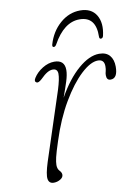

<svg xmlns="http://www.w3.org/2000/svg" viewBox="-75 -672 532 731"><g transform="rotate(-10 191.0 -306.0)"><path d="M75 -379.5Q65.5 -384.5 74 -397.5Q86.5 -417.5 109.2 -431.5Q132 -445.5 155 -445.5Q195 -445.5 195 -406.5Q195 -388.5 186.8 -362.8Q178.5 -337 166.5 -304Q204 -371 247.2 -408.2Q290.5 -445.5 328.5 -445.5Q355.5 -445.5 369 -429.5Q382.5 -413.5 382.5 -386.5Q382.5 -341 355 -341Q339.5 -341 339.5 -360.5Q339.5 -368 341.8 -375.5Q344 -383 344 -394.5Q344 -421 319.5 -421Q291 -421 253.5 -386Q216 -351 179.5 -289Q143 -227 117 -145.5Q103.5 -104.5 99.2 -86Q95 -67.5 95 -56.5Q95 -41.5 103 -33.2Q111 -25 111 -16.5Q111 -6 99.2 1Q87.5 8 74 8Q55.5 8 52.5 -9.8Q49.5 -27.5 64.5 -74.5L150.5 -337Q163.5 -378.5 163 -397.8Q162.5 -417 144 -417Q134 -417 122.8 -410.5Q111.5 -404 95.5 -388Q81.5 -375.5 75 -379.5ZM277.5 -587.5Q217.5 -587.5 174 -509Q169.5 -501 164 -501Q156.5 -501 159 -511Q173 -559.5 208 -590Q243 -620.5 286 -620.5Q329 -620.5 347.8 -589.5Q366.5 -558.5 355 -509.5Q352.5 -501 345.5 -501Q339.5 -501 339.5 -509Q341.5 -587.5 277.5 -587.5Z"/></g></svg>

Font: Fraunces 72pt SuperSoft Thin
Style: Italic
Weight: 100
Italic angle: -16°
Version: Version 1.000;[b76b70a41]